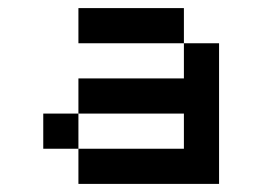

<svg xmlns="http://www.w3.org/2000/svg" viewBox="-20 -454 648 474"><path d="M173.6 -173.6V-86.8H434V-173.6ZM173.6 -173.6V-260.4H434V-347.2H520.8V0H173.6V-86.8H86.8V-173.6ZM434 -347.2H173.6V-434H434Z"/></svg>

Font: 8-bit Operator+ 8
Style: Regular
Weight: 400
Designer: GrandChaos9000
Version: Version 1.3.0 - August 1, 2014